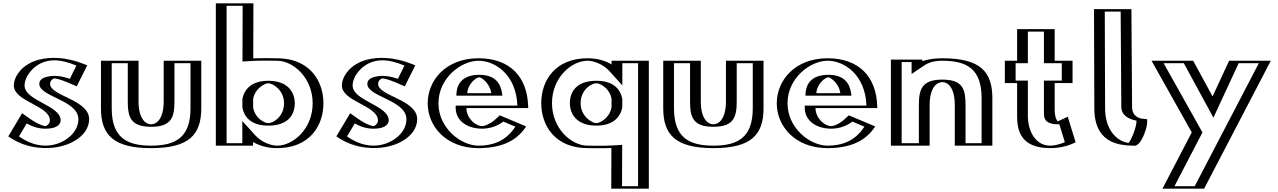

<svg xmlns="http://www.w3.org/2000/svg" viewBox="-20 -880 7720 1160"><path d="M124.5 -175C244 -85 306.5 -119 306.5 -153C306.5 -231 88.5 -261.4 88.5 -363C88.5 -460 229.5 -602 484.5 -488L426.5 -372C290.5 -434 257.5 -397 257.5 -373C257.5 -311 493.5 -283 493.5 -160C493.5 -9 239.5 87 52.5 -54ZM129 -153.2 72.4 -58.1C215.5 41 393.7 0.2 455.6 -89.2C470.4 -110.6 478.5 -134.4 478.5 -160C478.5 -267.8 242.5 -286.7 242.5 -373C242.5 -397.1 263.8 -421.2 307.5 -421.1C334.8 -421 368.2 -413.5 419.5 -391.5L464 -480.5C263.4 -563.7 144.3 -481.4 112.4 -404.4C106.4 -389.9 103.5 -375.8 103.5 -363C103.5 -278.9 321.5 -252 321.5 -153C321.5 -124.1 294.1 -102.3 255.6 -102.4C223 -102.5 181.6 -116.3 129 -153.2ZM129 -153.2C181.6 -116.3 223 -102.5 255.6 -102.4C294.1 -102.3 321.5 -124.1 321.5 -153C321.5 -252 103.5 -278.9 103.5 -363C103.5 -375.8 106.4 -389.9 112.4 -404.4C144.3 -481.4 263.4 -563.7 464 -480.5L419.5 -391.5C368.2 -413.5 334.8 -421 307.5 -421.1C263.8 -421.2 242.5 -397.1 242.5 -373C242.5 -286.7 478.5 -267.8 478.5 -160C478.5 -134.4 470.4 -110.6 455.6 -89.2C393.7 0.2 215.5 41 72.4 -58.1ZM124.4 -174.7 52.4 -53.7 63.9 -45.8C212.8 57.3 400.2 17.1 467.9 -80.7C484.2 -104.3 493.5 -131.1 493.5 -160C493.5 -286.1 257.5 -307.9 257.5 -373C257.5 -386.9 269.4 -406.2 307.4 -406.1C332 -406 363.2 -399.3 413.6 -377.7L426.6 -372.2L484.6 -488.2L469.7 -494.4C263.5 -579.8 134.2 -496.2 98.5 -410.1C91.9 -394.1 88.5 -378 88.5 -363C88.5 -258.5 306.5 -233.9 306.5 -153C306.5 -135.3 289.3 -117.3 255.6 -117.4C227.4 -117.5 188.8 -129.6 137.6 -165.5ZM141.2 -134.1C176 -115.1 211 -102.5 255.5 -102.4C333.1 -102.3 346.5 -136.2 346.5 -153C346.5 -243.7 128.5 -271 128.5 -363C128.5 -415.9 176.3 -481.7 246.5 -505.4C289.2 -519.9 344.4 -524.3 441.6 -483.7L401.7 -403.8C361.1 -417.4 322.5 -426 277 -418.8C221.1 -410 217.5 -385.4 217.5 -373C217.5 -294.8 453.5 -275.3 453.5 -160C453.5 -79.4 375.7 -19.7 298.6 -4.5C247 5.7 174.5 1.1 94.7 -56ZM113.4 -195.9 30.1 -55.9C83.1 -19.2 143.1 5.5 213.8 12.5C350.2 26 452.7 -25.5 494.3 -85.5C510 -108.2 518.5 -133.2 518.5 -160C518.5 -278.3 282.5 -300 282.5 -373C282.5 -398.8 307.1 -406.1 307.1 -406.1C314 -406 339.3 -403.1 389.4 -381.6L443.6 -358.4L507 -485.1L493.7 -490.6C438.7 -513.4 385.4 -526.4 331.4 -529.6C168.9 -539.1 95.7 -461.8 72.8 -406.7C66.6 -391.5 63.5 -376.6 63.5 -363C63.5 -266.7 281.5 -241.8 281.5 -153C281.5 -130.9 260.5 -118.5 255.4 -117.4C249.7 -117.7 214.2 -125.3 164.2 -160.3Z M792 -513V-269C792 -168 819 -129 893 -129C967 -129 994 -168 994 -269V-513H1171V-226C1171 -54 1085 15 893 15C701 15 615 -54 615 -226V-513ZM777 -498V-269C777 -165.2 808.9 -114 893 -114C977.1 -114 1009 -165.2 1009 -269V-498H1156V-226C1156 -62.5 1080.1 0 893 0C705.9 0 630 -62.5 630 -226V-498ZM777 -498H630V-226C630 -62.5 705.9 0 893 0C1080.1 0 1156 -62.5 1156 -226V-498H1009V-269C1009 -165.2 977.1 -114 893 -114C808.9 -114 777 -165.2 777 -269ZM792 -513H615V-226C615 -54.2 701.1 15 893 15C1084.9 15 1171 -54.2 1171 -226V-513H994V-269C994 -168.2 966.6 -129 893 -129C819.4 -129 792 -168.2 792 -269ZM752 -498V-269C752 -174.4 767.6 -114 893 -114C1018.4 -114 1034 -174.4 1034 -269V-498H1131V-226C1131 -51.9 1043.9 0 893 0C742.1 0 655 -51.9 655 -226V-498ZM817 -513H590V-226C590 -64.6 665.4 15 893 15C1120.6 15 1196 -64.6 1196 -226V-513H969V-269C969 -158.8 924.4 -129 893 -129C861.6 -129 817 -158.8 817 -269Z M1721 -256C1721 -186 1673 -136 1601 -136C1540.6 -136 1494.7 -174.3 1484.3 -230.9L1484.4 -281.6C1495.4 -338.7 1543.2 -377 1601 -377C1668 -377 1721 -327 1721 -256ZM1309 0H1484V-58C1522 -16 1584 15 1654 15C1804 15 1909 -106 1909 -256C1909 -406 1804 -528 1654 -528C1623.8 -528 1554 -530.5 1485.1 -526L1486 -860H1309ZM1601 -121C1681 -121 1736 -178.3 1736 -256C1736 -335.2 1675.9 -392 1601 -392C1535.4 -392 1482 -348 1469.4 -283L1469.3 -229.5C1481.2 -165.1 1532.9 -121 1601 -121ZM1324 -15V-845H1471L1470 -510L1486.1 -511C1554.1 -515.5 1623.3 -513 1654 -513C1794.8 -513 1894 -399 1894 -256C1894 -113 1794.9 0 1654 0C1588.4 0 1530.3 -29.2 1495.1 -68.1L1469 -96.9V-15ZM1469.3 -229.5 1469.4 -283C1482 -348 1535.4 -392 1601 -392C1675.9 -392 1736 -335.2 1736 -256C1736 -178.3 1681 -121 1601 -121C1532.9 -121 1481.2 -165.1 1469.3 -229.5ZM1324 -15H1469V-96.9L1495.1 -68.1C1530.3 -29.2 1588.4 0 1654 0C1794.9 0 1894 -113 1894 -256C1894 -399 1794.8 -513 1654 -513C1623.3 -513 1554.1 -515.5 1486.1 -511L1470 -510L1471 -845H1324ZM1721 -256C1721 -327 1668 -377 1601 -377C1543.3 -377 1495.4 -338.7 1484.4 -281.6L1484.3 -230.9C1494.7 -174.4 1540.6 -136 1601 -136C1672.9 -136 1721 -186.1 1721 -256ZM1309 0V-860H1486L1485.1 -526C1554 -530.5 1623.8 -528 1654 -528C1804 -528 1909 -406 1909 -256C1909 -106 1804 15 1654 15C1584 15 1522 -16 1484 -58V0ZM1601 -121C1723.1 -121 1761 -189.6 1761 -256C1761 -323.6 1718.5 -392 1601 -392C1496.6 -392 1455 -337.1 1444.4 -282.1L1444.3 -230.3C1454.3 -176 1494.2 -121 1601 -121ZM1349 -15V-845H1446L1445 -508.2L1491.9 -511.2C1554.8 -515.3 1619.9 -513 1654 -513C1751.3 -513 1869 -410.3 1869 -256C1869 -101.7 1751.4 0 1654 0C1616.5 0 1559.6 -21.2 1521.9 -62.8L1444 -148.9V-15ZM1509.3 -230 1509.4 -282.5C1522.5 -349.5 1582.1 -377 1601 -377C1625.4 -377 1696 -338.6 1696 -256C1696 -174.7 1630.6 -136 1601 -136C1579.4 -136 1521.6 -163.6 1509.3 -230ZM1284 0H1509V-21.9C1543.5 -1.8 1591.4 15 1654 15C1847.4 15 1934 -117.3 1934 -256C1934 -394.7 1847.4 -528 1654 -528C1631.3 -528 1571.9 -529.8 1510.1 -527.4L1511 -860H1284Z M2106.5 -175C2226 -85 2288.5 -119 2288.5 -153C2288.5 -231 2070.5 -261.4 2070.5 -363C2070.5 -460 2211.5 -602 2466.5 -488L2408.5 -372C2272.5 -434 2239.5 -397 2239.5 -373C2239.5 -311 2475.5 -283 2475.5 -160C2475.5 -9 2221.5 87 2034.5 -54ZM2111 -153.2 2054.4 -58.1C2197.5 41 2375.7 0.2 2437.6 -89.2C2452.4 -110.6 2460.5 -134.4 2460.5 -160C2460.5 -267.8 2224.5 -286.7 2224.5 -373C2224.5 -397.1 2245.8 -421.2 2289.5 -421.1C2316.8 -421 2350.2 -413.5 2401.5 -391.5L2446 -480.5C2245.4 -563.7 2126.3 -481.4 2094.4 -404.4C2088.4 -389.9 2085.5 -375.8 2085.5 -363C2085.5 -278.9 2303.5 -252 2303.5 -153C2303.5 -124.1 2276.1 -102.3 2237.6 -102.4C2205 -102.5 2163.6 -116.3 2111 -153.2ZM2111 -153.2C2163.6 -116.3 2205 -102.5 2237.6 -102.4C2276.1 -102.3 2303.5 -124.1 2303.5 -153C2303.5 -252 2085.5 -278.9 2085.5 -363C2085.5 -375.8 2088.4 -389.9 2094.4 -404.4C2126.3 -481.4 2245.4 -563.7 2446 -480.5L2401.5 -391.5C2350.2 -413.5 2316.8 -421 2289.5 -421.1C2245.8 -421.2 2224.5 -397.1 2224.5 -373C2224.5 -286.7 2460.5 -267.8 2460.5 -160C2460.5 -134.4 2452.4 -110.6 2437.6 -89.2C2375.7 0.2 2197.5 41 2054.4 -58.1ZM2106.4 -174.7 2034.4 -53.7 2045.9 -45.8C2194.8 57.3 2382.2 17.1 2449.9 -80.7C2466.2 -104.3 2475.5 -131.1 2475.5 -160C2475.5 -286.1 2239.5 -307.9 2239.5 -373C2239.5 -386.9 2251.4 -406.2 2289.4 -406.1C2314 -406 2345.2 -399.3 2395.6 -377.7L2408.6 -372.2L2466.6 -488.2L2451.7 -494.4C2245.5 -579.8 2116.2 -496.2 2080.5 -410.1C2073.9 -394.1 2070.5 -378 2070.5 -363C2070.5 -258.5 2288.5 -233.9 2288.5 -153C2288.5 -135.3 2271.3 -117.3 2237.6 -117.4C2209.4 -117.5 2170.8 -129.6 2119.6 -165.5ZM2123.2 -134.1C2158 -115.1 2193 -102.5 2237.5 -102.4C2315.1 -102.3 2328.5 -136.2 2328.5 -153C2328.5 -243.7 2110.5 -271 2110.5 -363C2110.5 -415.9 2158.3 -481.7 2228.5 -505.4C2271.2 -519.9 2326.4 -524.3 2423.6 -483.7L2383.7 -403.8C2343.1 -417.4 2304.5 -426 2259 -418.8C2203.1 -410 2199.5 -385.4 2199.5 -373C2199.5 -294.8 2435.5 -275.3 2435.5 -160C2435.5 -79.4 2357.7 -19.7 2280.6 -4.5C2229 5.7 2156.5 1.1 2076.7 -56ZM2095.4 -195.9 2012.1 -55.9C2065.1 -19.2 2125.1 5.5 2195.8 12.5C2332.2 26 2434.7 -25.5 2476.3 -85.5C2492 -108.2 2500.5 -133.2 2500.5 -160C2500.5 -278.3 2264.5 -300 2264.5 -373C2264.5 -398.8 2289.1 -406.1 2289.1 -406.1C2296 -406 2321.3 -403.1 2371.4 -381.6L2425.6 -358.4L2489 -485.1L2475.7 -490.6C2420.7 -513.4 2367.4 -526.4 2313.4 -529.6C2150.9 -539.1 2077.7 -461.8 2054.8 -406.7C2048.6 -391.5 2045.5 -376.6 2045.5 -363C2045.5 -266.7 2263.5 -241.8 2263.5 -153C2263.5 -130.9 2242.5 -118.5 2237.4 -117.4C2231.7 -117.7 2196.2 -125.3 2146.2 -160.3Z M2778 -317C2781 -364 2815 -413 2876 -413C2928 -413 2965 -371 2973 -317ZM3009 -173C2896 -60 2773 -141 2773 -227H3146C3146 -418 3027 -528 2871 -528C2716 -528 2589 -406 2589 -256C2589 -107 2716 15 2871 15C2985 15 3079 -22 3137 -119ZM2762 -302 2763 -318C2766.4 -370.8 2805.5 -428 2876 -428C2937.3 -428 2979.1 -378.2 2987.8 -319.2L2990.4 -302ZM3012.3 -155.3C2929.6 -79 2838.6 -94.7 2790.8 -146.8C2770.5 -168.9 2758 -197.3 2758 -227V-242H3130.7C3124.6 -415.4 3015.2 -513 2871 -513C2723.8 -513 2604 -397.2 2604 -256C2604 -115.8 2723.8 0 2871 0C2975.7 0 3059 -30.9 3114.8 -112.1ZM2762 -302H2990.4L2987.8 -319.2C2979.1 -378.2 2937.3 -428 2876 -428C2805.5 -428 2766.4 -370.8 2763 -318ZM3012.3 -155.3 3114.8 -112.1C3059 -30.9 2975.7 0 2871 0C2723.8 0 2604 -115.8 2604 -256C2604 -397.2 2723.8 -513 2871 -513C3015.2 -513 3124.6 -415.4 3130.7 -242H2758V-227C2758 -197.3 2770.5 -168.9 2790.8 -146.8C2838.6 -94.7 2929.6 -79 3012.3 -155.3ZM2778 -317H2973C2965 -371 2928 -413 2876 -413C2815.1 -413 2781 -364 2778 -317ZM3002.1 -166.4 3009.2 -172.9 3137.6 -118.8 3127.1 -103.6C3068 -17.5 2978.6 15 2871 15C2716 15 2589 -107 2589 -256C2589 -406 2716 -528 2871 -528C3023.2 -528 3139.3 -423.1 3145.7 -242.5L3146.3 -227H2773C2773 -201.6 2783.7 -176.6 2801.8 -156.9C2843.8 -111.2 2924.9 -95 3002.1 -166.4ZM2737 -302H3015.3L3012.9 -317.8C3005.6 -367.1 2979.6 -428 2876 -428C2762.4 -428 2740.7 -359.6 2738 -317.4ZM3021 -145.4 3093.4 -114.8C3035.4 -24.3 2952.4 0 2871 0C2766.6 0 2629 -104 2629 -256C2629 -409.1 2766.6 -513 2871 -513C2973.4 -513 3099.4 -427 3105.7 -242H2733V-227C2733 -176.9 2767 -121.8 2851.7 -106.1C2919.7 -93.6 2980.2 -114.3 3021 -145.4ZM2948.1 -317H2803C2806.7 -374.6 2857.7 -413 2876 -413C2886.3 -413 2938.6 -381.1 2948.1 -317ZM2975.2 -161C2942.5 -130.8 2910.5 -120 2897.4 -118.3C2888.6 -117.1 2857.6 -120.1 2828.6 -151.7C2810.1 -171.8 2798 -198.9 2798 -227H3171.3L3170.7 -242.2C3164.7 -411.9 3064.8 -528 2871 -528C2673.2 -528 2564 -394.2 2564 -256C2564 -118.9 2673.2 15 2871 15C3003.8 15 3096.8 -25.8 3153.5 -108.3L3158.8 -116.1L2999.4 -183.3Z M3463 -257C3463 -327 3511 -377 3583 -377C3643.4 -377 3689.3 -338.7 3699.7 -282.1L3699.6 -231.4C3688.6 -174.3 3640.8 -136 3583 -136C3516 -136 3463 -186 3463 -257ZM3875 -513H3700V-455C3662 -497 3600 -528 3530 -528C3380 -528 3275 -407 3275 -257C3275 -107 3380 15 3530 15C3560.2 15 3630 17.5 3698.9 13L3698 260H3875ZM3583 -392C3503 -392 3448 -334.7 3448 -257C3448 -177.8 3508.1 -121 3583 -121C3648.6 -121 3702 -165 3714.6 -230L3714.7 -283.5C3702.8 -347.9 3651.1 -392 3583 -392ZM3860 -498V245H3713.1L3714 -3L3697.9 -2C3629.9 2.5 3560.7 0 3530 0C3389.2 0 3290 -114 3290 -257C3290 -400 3389.1 -513 3530 -513C3595.6 -513 3653.7 -483.8 3688.9 -444.9L3715 -416.1V-498ZM3714.7 -283.5 3714.6 -230C3702 -165 3648.6 -121 3583 -121C3508.1 -121 3448 -177.8 3448 -257C3448 -334.7 3503 -392 3583 -392C3651.1 -392 3702.8 -347.9 3714.7 -283.5ZM3860 -498H3715V-416.1L3688.9 -444.9C3653.7 -483.8 3595.6 -513 3530 -513C3389.1 -513 3290 -400 3290 -257C3290 -114 3389.2 0 3530 0C3560.7 0 3629.9 2.5 3697.9 -2L3714 -3L3713.1 245H3860ZM3463 -257C3463 -186 3516 -136 3583 -136C3641.9 -136 3689.1 -176.9 3699.6 -231.4L3699.7 -282.1C3689.3 -338.6 3643.4 -377 3583 -377C3511.1 -377 3463 -326.9 3463 -257ZM3875 -513V260H3698L3698.9 13C3630 17.5 3560.2 15 3530 15C3380 15 3275 -107 3275 -257C3275 -407 3380 -528 3530 -528C3600 -528 3662 -497 3700 -455V-513ZM3583 -392C3460.9 -392 3423 -323.4 3423 -257C3423 -189.4 3465.5 -121 3583 -121C3687.4 -121 3729 -175.9 3739.6 -230.9L3739.7 -282.7C3729.7 -337 3689.8 -392 3583 -392ZM3835 -498V245H3738.1L3739 -4.8L3692.1 -1.8C3629.2 2.3 3564.1 0 3530 0C3432.7 0 3315 -102.7 3315 -257C3315 -411.3 3432.6 -513 3530 -513C3567.5 -513 3624.4 -491.8 3662.1 -450.2L3740 -364.1V-498ZM3674.7 -283 3674.6 -230.5C3661.5 -163.5 3601.9 -136 3583 -136C3558.6 -136 3488 -174.4 3488 -257C3488 -338.3 3553.4 -377 3583 -377C3604.6 -377 3662.4 -349.4 3674.7 -283ZM3900 -513H3675V-491.1C3640.5 -511.2 3592.6 -528 3530 -528C3336.6 -528 3250 -395.7 3250 -257C3250 -118.3 3336.6 15 3530 15C3552.7 15 3612.1 16.8 3673.9 14.4L3673 260H3900Z M4189 -513V-269C4189 -168 4216 -129 4290 -129C4364 -129 4391 -168 4391 -269V-513H4568V-226C4568 -54 4482 15 4290 15C4098 15 4012 -54 4012 -226V-513ZM4174 -498V-269C4174 -165.2 4205.9 -114 4290 -114C4374.1 -114 4406 -165.2 4406 -269V-498H4553V-226C4553 -62.5 4477.1 0 4290 0C4102.9 0 4027 -62.5 4027 -226V-498ZM4174 -498H4027V-226C4027 -62.5 4102.9 0 4290 0C4477.1 0 4553 -62.5 4553 -226V-498H4406V-269C4406 -165.2 4374.1 -114 4290 -114C4205.9 -114 4174 -165.2 4174 -269ZM4189 -513H4012V-226C4012 -54.2 4098.1 15 4290 15C4481.9 15 4568 -54.2 4568 -226V-513H4391V-269C4391 -168.2 4363.6 -129 4290 -129C4216.4 -129 4189 -168.2 4189 -269ZM4149 -498V-269C4149 -174.4 4164.6 -114 4290 -114C4415.4 -114 4431 -174.4 4431 -269V-498H4528V-226C4528 -51.9 4440.9 0 4290 0C4139.1 0 4052 -51.9 4052 -226V-498ZM4214 -513H3987V-226C3987 -64.6 4062.4 15 4290 15C4517.6 15 4593 -64.6 4593 -226V-513H4366V-269C4366 -158.8 4321.4 -129 4290 -129C4258.6 -129 4214 -158.8 4214 -269Z M4887 -317C4890 -364 4924 -413 4985 -413C5037 -413 5074 -371 5082 -317ZM5118 -173C5005 -60 4882 -141 4882 -227H5255C5255 -418 5136 -528 4980 -528C4825 -528 4698 -406 4698 -256C4698 -107 4825 15 4980 15C5094 15 5188 -22 5246 -119ZM4871 -302 4872 -318C4875.4 -370.8 4914.5 -428 4985 -428C5046.3 -428 5088.1 -378.2 5096.8 -319.2L5099.4 -302ZM5121.3 -155.3C5038.6 -79 4947.6 -94.7 4899.8 -146.8C4879.5 -168.9 4867 -197.3 4867 -227V-242H5239.7C5233.6 -415.4 5124.2 -513 4980 -513C4832.8 -513 4713 -397.2 4713 -256C4713 -115.8 4832.8 0 4980 0C5084.7 0 5168 -30.9 5223.8 -112.1ZM4871 -302H5099.4L5096.8 -319.2C5088.1 -378.2 5046.3 -428 4985 -428C4914.5 -428 4875.4 -370.8 4872 -318ZM5121.3 -155.3 5223.8 -112.1C5168 -30.9 5084.7 0 4980 0C4832.8 0 4713 -115.8 4713 -256C4713 -397.2 4832.8 -513 4980 -513C5124.2 -513 5233.6 -415.4 5239.7 -242H4867V-227C4867 -197.3 4879.5 -168.9 4899.8 -146.8C4947.6 -94.7 5038.6 -79 5121.3 -155.3ZM4887 -317H5082C5074 -371 5037 -413 4985 -413C4924.1 -413 4890 -364 4887 -317ZM5111.1 -166.4 5118.2 -172.9 5246.6 -118.8 5236.1 -103.6C5177 -17.5 5087.6 15 4980 15C4825 15 4698 -107 4698 -256C4698 -406 4825 -528 4980 -528C5132.2 -528 5248.3 -423.1 5254.7 -242.5L5255.3 -227H4882C4882 -201.6 4892.7 -176.6 4910.8 -156.9C4952.8 -111.2 5033.9 -95 5111.1 -166.4ZM4846 -302H5124.3L5121.9 -317.8C5114.6 -367.1 5088.6 -428 4985 -428C4871.4 -428 4849.7 -359.6 4847 -317.4ZM5130 -145.4 5202.4 -114.8C5144.4 -24.3 5061.4 0 4980 0C4875.6 0 4738 -104 4738 -256C4738 -409.1 4875.6 -513 4980 -513C5082.4 -513 5208.4 -427 5214.7 -242H4842V-227C4842 -176.9 4876 -121.8 4960.7 -106.1C5028.7 -93.6 5089.2 -114.3 5130 -145.4ZM5057.1 -317H4912C4915.7 -374.6 4966.7 -413 4985 -413C4995.3 -413 5047.6 -381.1 5057.1 -317ZM5084.2 -161C5051.5 -130.8 5019.5 -120 5006.4 -118.3C4997.6 -117.1 4966.6 -120.1 4937.6 -151.7C4919.1 -171.8 4907 -198.9 4907 -227H5280.3L5279.7 -242.2C5273.7 -411.9 5173.8 -528 4980 -528C4782.2 -528 4673 -394.2 4673 -256C4673 -118.9 4782.2 15 4980 15C5112.8 15 5205.8 -25.8 5262.5 -108.3L5267.8 -116.1L5108.4 -183.3Z M5571.5 0H5387.5V-520H5527.5V-491C5561.5 -514 5608.5 -528 5673.5 -528C5865.5 -528 5950.5 -459 5950.5 -287V0H5773.5V-244C5773.5 -345 5747.5 -384 5673.5 -384C5599.5 -384 5571.5 -345 5571.5 -244ZM5556.5 -15H5402.5V-505H5512.5V-462.7L5535.9 -478.6C5566.8 -499.5 5610.6 -513 5673.5 -513C5860.6 -513 5935.5 -450.6 5935.5 -287V-15H5788.5V-244C5788.5 -347.6 5757.8 -399 5673.5 -399C5589.5 -399 5556.5 -347.9 5556.5 -244ZM5556.5 -15V-244C5556.5 -347.9 5589.5 -399 5673.5 -399C5757.8 -399 5788.5 -347.6 5788.5 -244V-15H5935.5V-287C5935.5 -450.6 5860.6 -513 5673.5 -513C5610.6 -513 5566.8 -499.5 5535.9 -478.6L5512.5 -462.7V-505H5402.5V-15ZM5571.5 0V-244C5571.5 -344.8 5599.9 -384 5673.5 -384C5747.2 -384 5773.5 -344.8 5773.5 -244V0H5950.5V-287C5950.5 -458.8 5865.4 -528 5673.5 -528C5608.5 -528 5561.5 -514 5527.5 -491V-520H5387.5V0ZM5531.5 -15H5427.5V-505H5487.5V-433L5562.5 -483.7C5592.3 -503.9 5626.5 -513 5673.5 -513C5824.3 -513 5910.5 -461.2 5910.5 -287V-15H5813.5V-244C5813.5 -338.5 5799 -399 5673.5 -399C5548.3 -399 5531.5 -338.7 5531.5 -244ZM5596.5 0V-244C5596.5 -354.2 5642 -384 5673.5 -384C5704.9 -384 5748.5 -354.1 5748.5 -244V0H5975.5V-287C5975.5 -448.4 5901.1 -528 5673.5 -528C5625.7 -528 5584.5 -521.4 5552.5 -510.8V-520H5362.5V0Z M6150 -513V-704H6327V-513H6435V-378H6327V-215C6327 -167 6339 -144 6367 -144C6390 -144 6411 -160 6411 -160L6455 -17C6455 -17 6398 15 6325 15C6184 15 6150 -90 6150 -181V-378H6076V-513ZM6165 -498H6091V-393H6165V-181C6165 -92.9 6195.4 0 6325 0C6374.8 0 6416.3 -15.5 6436.9 -24.8L6402.2 -137.6C6394.7 -134.1 6380.9 -129 6367 -129C6325.6 -129 6312 -166.8 6312 -215V-393H6420V-498H6312V-689H6165ZM6165 -498V-689H6312V-498H6420V-393H6312V-215C6312 -166.8 6325.6 -129 6367 -129C6380.9 -129 6394.7 -134.1 6402.2 -137.6L6436.9 -24.8C6416.3 -15.5 6374.8 0 6325 0C6195.4 0 6165 -92.9 6165 -181V-393H6091V-498ZM6150 -513H6076V-378H6150V-181C6150 -90.1 6184.1 15 6325 15C6377.9 15 6421.3 -1.4 6443.1 -11.1L6455.1 -16.6L6411.5 -158.4L6395.9 -151.2C6389.6 -148.3 6377.4 -144 6367 -144C6339.3 -144 6327 -167.1 6327 -215V-378H6435V-513H6327V-704H6150ZM6190 -498V-689H6287V-498H6395V-393H6287V-215C6287 -175.3 6284.4 -145.2 6334.8 -132.7C6344 -130.4 6355.7 -129 6367 -129C6371.5 -129 6379.7 -129.5 6380.1 -129.5L6413.4 -21.2C6394.2 -12.4 6356.5 0 6325 0C6238.9 0 6190 -83.3 6190 -181V-393H6116V-498ZM6125 -513H6051V-378H6125V-181C6125 -99.6 6140.8 15 6325 15C6396.7 15 6445.8 -5.4 6467.6 -15.2L6478.6 -20.1L6431 -174.7L6371.1 -147C6370.9 -146.9 6370.7 -146.8 6370.7 -146.8C6359.2 -157.8 6352 -184.1 6352 -215V-378H6460V-513H6352V-704H6125Z M6820 0C6690 0 6616.6 -86 6616.6 -225L6614.6 -825H6790.6L6794.6 -234C6794.6 -169.4 6866.9 -163.9 6877.6 -163C6908.1 -160.5 6850.6 0 6820 0ZM6818.9 -15C6697.6 -15.8 6631.6 -92.7 6631.6 -225.1L6629.7 -810H6775.7L6779.6 -234C6779.6 -161.5 6853.7 -150.4 6871.1 -148.5C6873.7 -118.1 6835.3 -25.4 6818.9 -15ZM6818.9 -15C6835.3 -25.4 6873.7 -118.1 6871.1 -148.5C6853.7 -150.4 6779.6 -161.5 6779.6 -234L6775.7 -810H6629.7L6631.6 -225C6631.6 -92.7 6697.6 -15.8 6818.9 -15ZM6823.2 0 6826.9 -2.4C6852.6 -18.7 6889.2 -112.7 6886.1 -149.8L6885 -162.1L6872.7 -163.4C6854.4 -165.4 6794.6 -175.5 6794.6 -234.1L6790.6 -825H6614.6L6616.6 -225C6616.6 -84 6690.1 -0.8 6823.2 0ZM6798.8 -16.3C6726.6 -25.8 6656.6 -96.9 6656.6 -225L6654.7 -810H6750.7L6754.6 -234C6754.6 -180.3 6804.6 -158.6 6845.9 -151.3C6849.7 -125 6820.8 -43.5 6798.8 -16.3ZM6853.4 -7.4C6881.7 -25.5 6914 -114.8 6911.1 -149L6910.2 -159.9L6882.2 -162.9C6882.2 -162.9 6819.6 -165.5 6819.6 -234L6815.6 -825H6589.6L6591.6 -225C6591.6 -97.1 6647.1 -1.1 6818.2 0L6841.5 0.1Z M7430 -513 7308 -250 7165 -513H6961L7204 -80L7027 260H7231L7634 -513ZM7439.6 -498 7309.1 -216.6 7156.1 -498H6986.6L7221.1 -80.3L7051.7 245H7221.9L7609.3 -498ZM7439.6 -498H7609.3L7221.9 245H7051.7L7221.1 -80.3L6986.6 -498H7156.1L7309.1 -216.6ZM7430 -513H7634L7231 260H7027L7204 -80L6961 -513H7165L7308 -250ZM7463.6 -498H7585.4L7198.1 245H7075.6L7244.8 -80.1L7010.3 -498H7132.3L7311.1 -169.2ZM7405.9 -513 7305.9 -297.5 7188.7 -513H6937.3L7180.2 -80.2L7003.2 260H7254.8L7657.8 -513Z"/></svg>

Font: Hussar Outliner
Style: Regular
Weight: 700
Foundry: Cannot Into Space Fonts
Version: Version 0.92